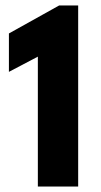

<svg xmlns="http://www.w3.org/2000/svg" viewBox="-20 -680 367 700"><path d="M118 -473.5 12.5 -418V-558L195.5 -660H265V0H118Z"/></svg>

Font: League Spartan
Style: Bold
Weight: 700
Foundry: The League of Moveable Type
Version: Version 2.002